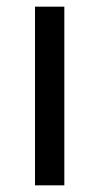

<svg xmlns="http://www.w3.org/2000/svg" viewBox="-20 -556 298 576"><path d="M173 0V-536H85V0Z"/></svg>

Font: Noto Sans Sinhala UI
Style: Regular
Weight: 400
Designer: Jelle Bosma - Monotype Design Team
Foundry: Monotype Imaging Inc.
Version: Version 2.006